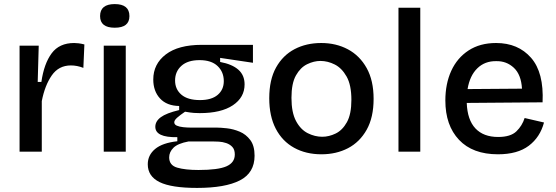

<svg xmlns="http://www.w3.org/2000/svg" viewBox="-20 -744 2729 942"><path d="M76 0V-520H170L165 -342H183Q196 -432 233.5 -482.5Q271 -533 344 -533Q354 -533 366 -531.5Q378 -530 394 -526L389 -411Q358 -423 328 -423Q268 -423 234 -374Q200 -325 185 -248V0Z M489 0V-520H597V0ZM543 -608Q471 -608 471 -665Q471 -724 543 -724Q615 -724 615 -665Q615 -608 543 -608Z M947 178Q821 178 763 149.5Q705 121 705 62Q705 17 741 -13Q777 -43 850 -51V-71Q742 -69 742 -122Q742 -149 769 -169Q796 -189 859 -204V-224Q798 -225 765 -261Q732 -297 732 -354Q732 -430 793.5 -477Q855 -524 970 -524H1221V-436L1060 -460V-440Q1119 -429 1149.5 -402Q1180 -375 1180 -330Q1180 -266 1122.5 -227.5Q1065 -189 960 -189Q947 -189 931.5 -190Q916 -191 888 -196Q863 -179 849 -166.5Q835 -154 835 -144Q835 -133 847.5 -127.5Q860 -122 879 -120Q898 -118 915 -118H1043Q1062 -118 1093.5 -114.5Q1125 -111 1156 -98Q1187 -85 1208 -57Q1229 -29 1229 20Q1229 104 1157 141Q1085 178 947 178ZM961 -253Q1018 -253 1048 -278.5Q1078 -304 1078 -346Q1078 -391 1047.5 -420Q1017 -449 959 -449Q901 -449 870 -421Q839 -393 839 -349Q839 -306 870 -279.5Q901 -253 961 -253ZM954 90Q1050 90 1091 72Q1132 54 1132 14Q1132 -10 1120 -23Q1108 -36 1090 -42Q1072 -48 1054 -49Q1036 -50 1024 -50H905Q852 -40 831 -19Q810 2 810 28Q810 67 849.5 78.5Q889 90 954 90Z M1557 13Q1481 13 1423 -19Q1365 -51 1333 -112.5Q1301 -174 1301 -262Q1301 -353 1334.5 -413Q1368 -473 1425.5 -503Q1483 -533 1556 -533Q1629 -533 1687 -502Q1745 -471 1779 -410Q1813 -349 1813 -259Q1813 -168 1779 -107.5Q1745 -47 1687.5 -17Q1630 13 1557 13ZM1561 -73Q1594 -73 1627 -89Q1660 -105 1682 -144.5Q1704 -184 1704 -254Q1704 -327 1680.5 -368.5Q1657 -410 1622.5 -427.5Q1588 -445 1552 -445Q1520 -445 1487 -429Q1454 -413 1432 -374Q1410 -335 1410 -264Q1410 -192 1432.5 -150Q1455 -108 1490 -90.5Q1525 -73 1561 -73Z M1935 0V-706H2042V0Z M2423 13Q2299 13 2232 -58Q2165 -129 2165 -251Q2165 -333 2194 -396.5Q2223 -460 2279 -496.5Q2335 -533 2414 -533Q2522 -533 2585.5 -460.5Q2649 -388 2642 -242L2270 -239Q2273 -156 2312.5 -114Q2352 -72 2424 -72Q2485 -72 2513.5 -99.5Q2542 -127 2554 -165L2649 -143Q2630 -71 2574.5 -29Q2519 13 2423 13ZM2415 -444Q2359 -445 2322 -409Q2285 -373 2274 -307L2541 -309Q2537 -378 2501 -411.5Q2465 -445 2415 -444Z"/></svg>

Font: Bricolage Grotesque 10pt Medium
Style: Regular
Weight: 500
Designer: Mathieu Triay
Foundry: Atelier Triay
Version: Version 1.000; ttfautohint (v1.8.4.7-5d5b);gftools[0.9.32]